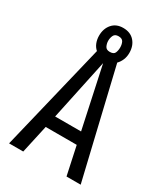

<svg xmlns="http://www.w3.org/2000/svg" viewBox="-208 -950 915 1045"><g transform="rotate(30 250.0 -427.5)"><path d="M346 -753Q346 -729 337.5 -709Q329 -689 315 -675L475 0H386L348 -177H153L114 0H25L188 -674Q172 -688 164 -708.5Q156 -729 156 -753Q156 -797 181 -826Q206 -855 250 -855Q295 -855 320.5 -826.5Q346 -798 346 -753ZM250 -634 169 -252H332ZM288 -754Q288 -774 280.5 -788.5Q273 -803 250 -803Q228 -803 220.5 -787.5Q213 -772 213 -754Q213 -737 220.5 -721Q228 -705 250 -705Q275 -705 281.5 -720Q288 -735 288 -754Z"/></g></svg>

Font: Share
Style: Regular
Weight: 400
Designer: Ralph du Carrois
Version: Version 1.001